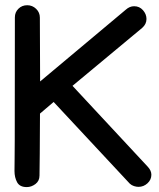

<svg xmlns="http://www.w3.org/2000/svg" viewBox="-20 -724 623 750"><path d="M36.6 -56.2Q36.6 -76.2 37.1 -105Q37.6 -133.8 37.6 -177.7L38.1 -656.2Q38.1 -676.3 52 -689.9Q65.9 -703.6 86.4 -703.6Q106.4 -703.6 121.1 -689.5Q135.7 -675.3 135.7 -655.3Q136.2 -593.3 136.2 -530.3Q136.2 -467.3 136.7 -405.8L471.2 -686Q486.3 -699.7 503.9 -699.7Q524.9 -699.7 538.6 -684.1Q552.2 -668.5 552.2 -649.9Q552.2 -629.9 535.6 -615.2L263.2 -388.7L557.1 -72.8Q571.3 -57.6 571.3 -41.5Q571.3 -22 556.2 -8.1Q541 5.9 521 5.9Q512.7 5.9 503.4 2.9Q494.1 0 486.8 -6.8L189.5 -325.7L136.2 -280.3Q135.7 -189 135.3 -122.8Q134.8 -56.6 134.3 -38.1Q134.3 -17.1 118.4 -5.1Q102.5 6.8 84.5 6.8Q57.1 6.8 46.9 -12Q36.6 -30.8 36.6 -56.2Z"/></svg>

Font: Manjari
Style: Bold
Weight: 700
Designer: Santhosh Thottingal <santhosh.thottingal@gmail.com>
Version: Version 2.000